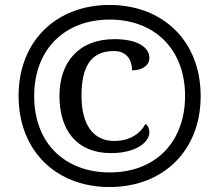

<svg xmlns="http://www.w3.org/2000/svg" viewBox="-20 -745 885 775"><path d="M422 10C636 10 790 -134 790 -357C790 -581 636 -725 422 -725C208 -725 55 -580 55 -358C55 -134 209 10 422 10ZM423 -49C246 -49 118 -163 118 -357C118 -548 243 -666 423 -666C603 -666 727 -547 727 -358C727 -170 606 -49 423 -49ZM428 -127C531 -127 583 -172 583 -211C583 -226 577 -239 567 -245C549 -209 507 -176 441 -176C356 -176 309 -242 309 -358C309 -474 345 -539 440 -539C494 -539 513 -500 513 -461C552 -461 583 -479 583 -511C583 -553 537 -587 442 -587C297 -587 220 -493 220 -358C220 -219 290 -127 428 -127Z"/></svg>

Font: Noto Serif Ethiopic SemiBold
Style: Regular
Weight: 600
Designer: Monotype Design Team
Foundry: Monotype Imaging Inc.
Version: Version 2.102